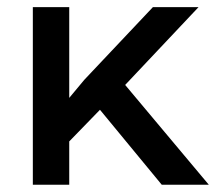

<svg xmlns="http://www.w3.org/2000/svg" viewBox="-20 -508 613 528"><path d="M170.4 0H70.3V-488.3H170.4V-238.8L211.9 -288.6L400.4 -488.3H525.9L324.2 -274.4L554.2 0H424.8L254.9 -206.1L170.4 -119.1Z"/></svg>

Font: Kumbh Sans Medium
Style: Regular
Weight: 500
Version: Version 1.005